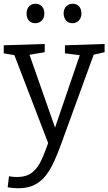

<svg xmlns="http://www.w3.org/2000/svg" viewBox="-26 -767 579 1026"><path d="M15 234 22 175Q34 177 44.5 178Q55 179 64 179Q113 179 143.5 156.5Q174 134 195 89Q216 44 238 -23L235 7L48 -480L59 -471L-6 -482V-525L213 -532V-488L123 -473L129 -482L278 -57L260 -61L403 -480L409 -471L321 -482V-525L533 -532V-488L463 -472L477 -481L301 2Q283 52 263.5 95Q244 138 219 170.5Q194 203 158 221Q122 239 71 239Q48 239 15 234ZM362 -643Q340 -643 327.5 -657Q315 -671 314 -695Q314 -719 328 -733Q342 -747 362 -747Q384 -747 396.5 -733Q409 -719 409 -695Q409 -671 395 -657Q381 -643 362 -643ZM163 -643Q141 -643 128.5 -657Q116 -671 116 -695Q116 -719 129.5 -733Q143 -747 163 -747Q185 -747 198 -733Q211 -719 211 -695Q211 -671 197 -657Q183 -643 163 -643Z"/></svg>

Font: Pack4
Style: Regular
Weight: 400
Version: Version 2.002